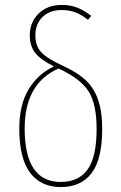

<svg xmlns="http://www.w3.org/2000/svg" viewBox="-20 -757 497 787"><path d="M238.8 -486.8Q297.4 -460 331.1 -428.5Q364.7 -397 381.8 -348.9Q398.9 -300.8 398.9 -229Q398.9 -104.5 355.5 -47.4Q312 9.8 229 9.8Q147.5 9.8 103.3 -49.1Q59.1 -107.9 59.1 -230Q59.1 -326.7 96.7 -389.9Q134.3 -453.1 201.2 -484.9Q147.5 -511.2 124.8 -539.6Q102.1 -567.9 102.1 -612.8Q102.1 -665.5 138.2 -701.2Q174.3 -736.8 232.9 -736.8Q268.1 -736.8 296.4 -725.8Q324.7 -714.8 354 -691.9L340.8 -675.8Q314 -696.8 289.3 -706.3Q264.6 -715.8 232.9 -715.8Q183.1 -715.8 154.1 -687.3Q125 -658.7 125 -611.8Q125 -569.3 148.4 -543.5Q171.9 -517.6 238.8 -486.8ZM229 -11.2Q302.2 -11.2 339.1 -62.3Q376 -113.3 376 -229Q376 -330.6 343 -382.6Q310.1 -434.6 220.2 -476.1Q81.1 -415.5 81.1 -230Q81.1 -11.2 229 -11.2Z"/></svg>

Font: Fira Sans Compressed Thin
Style: Regular
Weight: 100
Width: 1
Designer: Carrois Corporate & Edenspiekermann AG
Foundry: Carrois Corporate GbR & Edenspiekermann AG
Version: Version 4.203;PS 004.203;hotconv 1.0.88;makeotf.lib2.5.64775